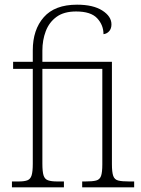

<svg xmlns="http://www.w3.org/2000/svg" viewBox="-20 -800 601 820"><path d="M31 0V-25H59Q84 -25 97 -30Q110 -35 115 -51Q120 -67 120 -101V-506H36V-536H120V-585Q120 -673 167 -726.5Q214 -780 309 -780Q378 -780 417 -755Q456 -730 456 -696Q456 -678 446.5 -667Q437 -656 422 -654Q422 -693 395 -722Q368 -751 305 -751Q253 -751 221.5 -728Q190 -705 175.5 -667Q161 -629 161 -584V-536H458V-99Q458 -65 463.5 -49Q469 -33 485 -29Q501 -25 532 -25H553V0H331V-25H344Q375 -25 390.5 -29Q406 -33 411.5 -48.5Q417 -64 417 -98V-506H161V-101Q161 -67 166 -51Q171 -35 185 -30Q199 -25 225 -25H253V0Z"/></svg>

Font: Noto Serif SemiCondensed ExtraLight
Style: Regular
Weight: 200
Width: 4
Designer: Monotype Design Team
Foundry: Monotype Imaging Inc.
Version: Version 2.014